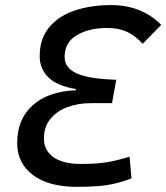

<svg xmlns="http://www.w3.org/2000/svg" viewBox="-20 -723 652 753"><path d="M415.5 -703.1Q535.2 -703.1 612.3 -625.5L539.6 -551.3Q509.8 -583.5 477.5 -598.4Q445.3 -613.3 399.9 -613.3Q329.6 -613.3 281.5 -585.2Q233.4 -557.1 233.4 -499.5Q233.4 -456.5 281 -435.1Q328.6 -413.6 436 -410.2L419.4 -318.4H335.9Q285.2 -318.4 243.4 -302.5Q201.7 -286.6 177 -255.9Q152.3 -225.1 152.3 -179.7Q152.3 -132.8 189.9 -106.4Q227.5 -80.1 295.4 -80.1Q335.4 -80.1 364.7 -82.5Q394 -85 422.6 -91.1Q451.2 -97.2 488.3 -108.4L495.6 -23.4Q462.4 -10.7 431.6 -3.4Q400.9 3.9 365.5 6.8Q330.1 9.8 281.7 9.8Q170.9 9.8 109.1 -36.6Q47.4 -83 47.4 -162.1Q47.4 -255.9 108.4 -310.3Q169.4 -364.7 277.8 -369.1L278.8 -373.5Q203.1 -386.2 169.4 -419.9Q135.7 -453.6 135.7 -502.4Q135.7 -571.3 172.6 -615.7Q209.5 -660.2 272.9 -681.6Q336.4 -703.1 415.5 -703.1Z"/></svg>

Font: Cascadia Mono PL
Style: Italic
Weight: 400
Italic angle: -10°
Monospace: yes
Designer: Aaron Bell
Foundry: Saja Typeworks
Version: Version 2404.023; ttfautohint (v1.8.4)